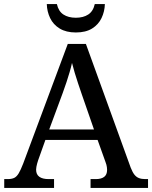

<svg xmlns="http://www.w3.org/2000/svg" viewBox="-20 -932 754 952"><path d="M1 0V-44H18Q38 -44 50.5 -50Q63 -56 73 -73Q83 -90 95 -121L316 -714H406L628 -101Q637 -78 646.5 -66Q656 -54 669 -49Q682 -44 700 -44H714V0H429V-44H455Q482 -44 496.5 -55Q511 -66 511 -90Q511 -97 510 -103Q509 -109 507.5 -115.5Q506 -122 503 -129L464 -238H205L169 -137Q166 -129 164 -120.5Q162 -112 160.5 -105Q159 -98 159 -91Q159 -67 175 -55.5Q191 -44 221 -44H248V0ZM224 -290H446L386 -463Q376 -492 367 -519Q358 -546 350.5 -571Q343 -596 337 -620Q332 -597 325 -573.5Q318 -550 310 -525.5Q302 -501 291 -471ZM356 -771Q308 -771 276 -790.5Q244 -810 228.5 -842.5Q213 -875 212 -912H262Q270 -876 294.5 -860Q319 -844 356 -844Q393 -844 417.5 -860Q442 -876 450 -912H500Q499 -875 483.5 -842.5Q468 -810 436.5 -790.5Q405 -771 356 -771Z"/></svg>

Font: ET Text
Style: Regular
Weight: 470
Designer: Monotype Design Team
Foundry: Monotype Imaging Inc.
Version: Version 2.009